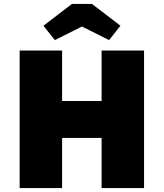

<svg xmlns="http://www.w3.org/2000/svg" viewBox="-20 -957 833 977"><path d="M80 0V-700H296V-443H497V-700H713V0H497V-255H296V0ZM259 -753 201 -826 346 -937H448L593 -826L535 -753L397 -822Z"/></svg>

Font: Lexend Black
Style: Regular
Weight: 900
Designer: Bonnie Shaver-Troup, Thomas Jockin
Foundry: Lexend
Version: Version 1.007; ttfautohint (v1.8.3)